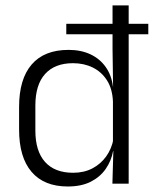

<svg xmlns="http://www.w3.org/2000/svg" viewBox="-20 -683 574 714"><path d="M226.5 -555.5V-594.5H531.5V-555.5ZM232 10.5Q144 10.5 97.5 -43.8Q51 -98 51 -201V-285.5Q51 -389 97.8 -443.2Q144.5 -497.5 235 -497.5Q281.5 -497.5 316.8 -480.8Q352 -464 373.5 -433.2Q395 -402.5 400 -361H420L400 -305.5Q398 -352.5 378 -384Q358 -415.5 325.2 -431.8Q292.5 -448 251.5 -448Q184 -448 147.8 -408Q111.5 -368 111.5 -290.5V-197.5Q111.5 -121 147.5 -80.8Q183.5 -40.5 252 -40.5Q292.5 -40.5 323.5 -56.8Q354.5 -73 374.8 -101.2Q395 -129.5 402 -166L418 -121H400.5Q394 -85 373.2 -55Q352.5 -25 317.5 -7.2Q282.5 10.5 232 10.5ZM398 0 401.5 -122 400 -142V-347.5L400.5 -362L398.5 -500.5V-663H458.5V0Z"/></svg>

Font: Anek Latin Light
Style: Regular
Weight: 300
Designer: Yesha Goshar
Foundry: Ek Type
Version: Version 1.003